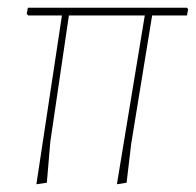

<svg xmlns="http://www.w3.org/2000/svg" viewBox="-20 -472 506 496"><path d="M463 -432H373L319 -101L307 0L282 4L354 -432H158L110 -106L101 0L74 4L140 -432H53L49 -436L52 -452H463L466 -448Z"/></svg>

Font: Luna Sans Thin
Style: Italic
Weight: 250
Italic angle: -7°
Designer: Juan Pablo del Peral
Foundry: Huerta Tipografica
Version: Version 2.001; ttfautohint (v1.5)